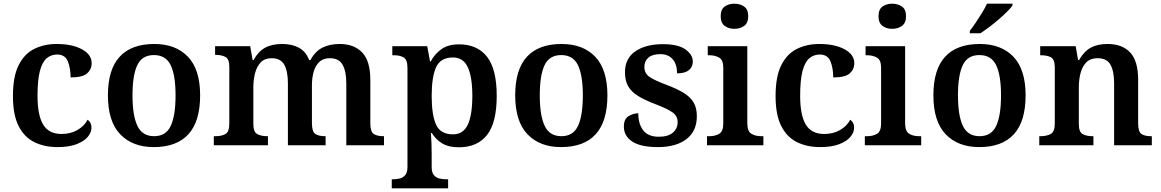

<svg xmlns="http://www.w3.org/2000/svg" viewBox="-20 -786 6280 1039"><path d="M291 10Q220 10 165.5 -17Q111 -44 80.5 -104.5Q50 -165 50 -266Q50 -373 81.5 -434.5Q113 -496 166.5 -522Q220 -548 287 -548Q370 -548 423 -519.5Q476 -491 476 -444Q476 -411 451.5 -389Q427 -367 362 -367Q362 -417 347 -454Q332 -491 289 -491Q257 -491 233 -471Q209 -451 196 -402.5Q183 -354 183 -267Q183 -163 213.5 -112Q244 -61 313 -61Q363 -61 400 -83Q437 -105 454 -138Q475 -124 475 -95Q475 -70 455.5 -46Q436 -22 395 -6Q354 10 291 10Z M812 10Q697 10 630.5 -59.5Q564 -129 564 -270Q564 -410 627.5 -479Q691 -548 815 -548Q931 -548 997 -479Q1063 -410 1063 -270Q1063 -129 999.5 -59.5Q936 10 812 10ZM814 -49Q878 -49 904 -105Q930 -161 930 -270Q930 -379 903.5 -433.5Q877 -488 813 -488Q749 -488 723 -433.5Q697 -379 697 -270Q697 -161 723.5 -105Q750 -49 814 -49Z M1137 0V-49H1147Q1180 -49 1200.5 -61Q1221 -73 1221 -119V-423Q1221 -466 1200.5 -477.5Q1180 -489 1147 -489H1144V-536H1334L1347 -461H1352Q1378 -508 1415 -528Q1452 -548 1508 -548Q1559 -548 1597 -528Q1635 -508 1653 -461H1660Q1685 -508 1724.5 -528Q1764 -548 1818 -548Q1896 -548 1940 -502Q1984 -456 1984 -354V-120Q1984 -73 2002.5 -61Q2021 -49 2055 -49H2058V0H1854V-335Q1854 -400 1834 -435.5Q1814 -471 1765 -471Q1729 -471 1708 -451Q1687 -431 1677.5 -398Q1668 -365 1668 -325V-120Q1668 -73 1686.5 -61Q1705 -49 1739 -49H1742V0H1538V-335Q1538 -400 1518.5 -435.5Q1499 -471 1450 -471Q1413 -471 1391.5 -449Q1370 -427 1360.5 -391Q1351 -355 1351 -313V-115Q1351 -72 1372 -60.5Q1393 -49 1426 -49H1430V0Z M2100 233V184H2110Q2128 184 2145 179.5Q2162 175 2173.5 160.5Q2185 146 2185 117V-418Q2185 -463 2164.5 -475Q2144 -487 2114 -487H2103V-536H2292L2307 -454H2311Q2333 -495 2369.5 -520.5Q2406 -546 2464 -546Q2563 -546 2615.5 -479Q2668 -412 2668 -267Q2668 -122 2615.5 -55.5Q2563 11 2463 11Q2408 11 2373 -10Q2338 -31 2317 -66H2312Q2314 -38 2315 -7.5Q2316 23 2316 46V118Q2316 147 2327.5 161Q2339 175 2356 179.5Q2373 184 2391 184H2405V233ZM2431 -59Q2487 -59 2511.5 -111.5Q2536 -164 2536 -267Q2536 -369 2511.5 -422Q2487 -475 2431 -475Q2364 -475 2340 -422.5Q2316 -370 2316 -267Q2316 -163 2340 -111Q2364 -59 2431 -59Z M3016 10Q2901 10 2834.5 -59.5Q2768 -129 2768 -270Q2768 -410 2831.5 -479Q2895 -548 3019 -548Q3135 -548 3201 -479Q3267 -410 3267 -270Q3267 -129 3203.5 -59.5Q3140 10 3016 10ZM3018 -49Q3082 -49 3108 -105Q3134 -161 3134 -270Q3134 -379 3107.5 -433.5Q3081 -488 3017 -488Q2953 -488 2927 -433.5Q2901 -379 2901 -270Q2901 -161 2927.5 -105Q2954 -49 3018 -49Z M3540 10Q3447 10 3401.5 -20Q3356 -50 3356 -101Q3356 -142 3381.5 -157.5Q3407 -173 3434 -173Q3434 -115 3461 -80.5Q3488 -46 3545 -46Q3596 -46 3621.5 -68.5Q3647 -91 3647 -125Q3647 -158 3620 -177.5Q3593 -197 3525 -223Q3470 -244 3434 -266Q3398 -288 3380 -318Q3362 -348 3362 -395Q3362 -470 3418.5 -508.5Q3475 -547 3567 -547Q3650 -547 3689.5 -518.5Q3729 -490 3729 -453Q3729 -423 3707.5 -406Q3686 -389 3644 -389Q3644 -438 3620 -465.5Q3596 -493 3554 -493Q3510 -493 3488.5 -474Q3467 -455 3467 -424Q3467 -389 3494.5 -370Q3522 -351 3589 -326Q3642 -306 3678 -284.5Q3714 -263 3732.5 -233Q3751 -203 3751 -157Q3751 -77 3695 -33.5Q3639 10 3540 10Z M3954 -630Q3923 -630 3901.5 -646Q3880 -662 3880 -698Q3880 -735 3901.5 -750.5Q3923 -766 3954 -766Q3985 -766 4007 -750.5Q4029 -735 4029 -698Q4029 -662 4007 -646Q3985 -630 3954 -630ZM3806 0V-49H3819Q3850 -49 3872 -62Q3894 -75 3894 -118V-420Q3894 -461 3872 -474Q3850 -487 3819 -487H3810V-536H4024V-120Q4024 -76 4045.5 -62.5Q4067 -49 4099 -49H4111V0Z M4418 10Q4347 10 4292.5 -17Q4238 -44 4207.5 -104.5Q4177 -165 4177 -266Q4177 -373 4208.5 -434.5Q4240 -496 4293.5 -522Q4347 -548 4414 -548Q4497 -548 4550 -519.5Q4603 -491 4603 -444Q4603 -411 4578.5 -389Q4554 -367 4489 -367Q4489 -417 4474 -454Q4459 -491 4416 -491Q4384 -491 4360 -471Q4336 -451 4323 -402.5Q4310 -354 4310 -267Q4310 -163 4340.5 -112Q4371 -61 4440 -61Q4490 -61 4527 -83Q4564 -105 4581 -138Q4602 -124 4602 -95Q4602 -70 4582.5 -46Q4563 -22 4522 -6Q4481 10 4418 10Z M4808 -630Q4777 -630 4755.5 -646Q4734 -662 4734 -698Q4734 -735 4755.5 -750.5Q4777 -766 4808 -766Q4839 -766 4861 -750.5Q4883 -735 4883 -698Q4883 -662 4861 -646Q4839 -630 4808 -630ZM4660 0V-49H4673Q4704 -49 4726 -62Q4748 -75 4748 -118V-420Q4748 -461 4726 -474Q4704 -487 4673 -487H4664V-536H4878V-120Q4878 -76 4899.5 -62.5Q4921 -49 4953 -49H4965V0Z M5279 10Q5164 10 5097.5 -59.5Q5031 -129 5031 -270Q5031 -410 5094.5 -479Q5158 -548 5282 -548Q5398 -548 5464 -479Q5530 -410 5530 -270Q5530 -129 5466.5 -59.5Q5403 10 5279 10ZM5281 -49Q5345 -49 5371 -105Q5397 -161 5397 -270Q5397 -379 5370.5 -433.5Q5344 -488 5280 -488Q5216 -488 5190 -433.5Q5164 -379 5164 -270Q5164 -161 5190.5 -105Q5217 -49 5281 -49ZM5228 -619Q5243 -638 5260.5 -664Q5278 -690 5294.5 -717Q5311 -744 5321 -766H5459V-756Q5450 -743 5430 -723Q5410 -703 5384.5 -681Q5359 -659 5333 -639.5Q5307 -620 5285 -606H5228Z M5604 0V-49H5611Q5644 -49 5666 -61Q5688 -73 5688 -119V-421Q5688 -464 5667.5 -475.5Q5647 -487 5614 -487H5609V-536H5801L5814 -461H5819Q5846 -508 5882.5 -528Q5919 -548 5973 -548Q6053 -548 6096 -502Q6139 -456 6139 -354V-120Q6139 -73 6157 -61Q6175 -49 6208 -49H6213V0H6009V-335Q6009 -400 5989.5 -435.5Q5970 -471 5919 -471Q5881 -471 5859 -449Q5837 -427 5827.5 -391Q5818 -355 5818 -313V-115Q5818 -72 5838.5 -60.5Q5859 -49 5892 -49H5897V0Z"/></svg>

Font: Noto Serif Myanmar SemiBold
Style: Regular
Weight: 600
Designer: Ben Mitchell and the Monotype Design Team
Foundry: Monotype Imaging Inc.
Version: Version 2.106; ttfautohint (v1.8.4.7-5d5b)